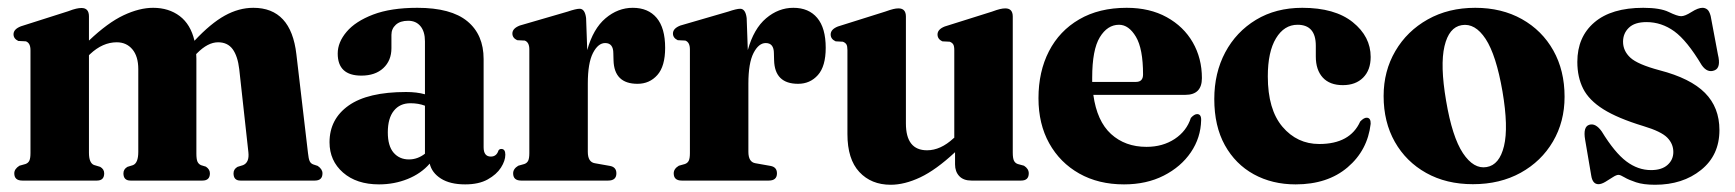

<svg xmlns="http://www.w3.org/2000/svg" viewBox="-20 -474 4555 504"><path d="M213.5 -431V-367.5Q263 -414.5 304.5 -434Q346 -453.5 382 -453.5Q423 -453.5 451.8 -431.8Q480.5 -410 490.5 -367Q533 -412.5 570 -433Q607 -453.5 645 -453.5Q744 -453.5 758 -331.5L788.5 -72Q790 -57.5 792.8 -51.2Q795.5 -45 802 -42.5L814 -38.5Q826.5 -30 826.5 -19Q826.5 0 806.5 0H611Q593 0 593 -19Q593 -30 603.5 -36L618 -40.5Q635 -47.5 632 -74.5L608 -292.5Q604 -326.5 590.8 -344.8Q577.5 -363 552.5 -363Q525.5 -363 497 -334L495 -332Q495.5 -326.5 495.5 -320.5V-71Q495.5 -56.5 498.2 -50Q501 -43.5 507.5 -40.5L520.5 -36.5Q531 -29.5 531 -19Q531 0 511.5 0H322.5Q304 0 304 -19Q304 -30 314.5 -36L329 -40.5Q343 -46 343 -75.5V-292.5Q343 -326 327.5 -344.5Q312 -363 286.5 -363Q249.5 -363 216.5 -332L213.5 -329V-73Q213.5 -46.5 226.5 -41L243 -36Q253.5 -30 253.5 -19Q253.5 0 234.5 0H38.5Q17.5 0 17.5 -19Q17.5 -30.5 31 -39L47 -43.5Q54 -46 57 -52.2Q60 -58.5 60 -72V-342.5Q60 -361 48 -365.5L28 -366.5Q15.5 -372.5 15.5 -384Q15.5 -397.5 35 -405L159 -444.5Q172 -449.5 179.8 -451.2Q187.5 -453 194 -453Q213.5 -453 213.5 -431Z M845 -100.5Q845 -161.5 895.2 -197Q945.5 -232.5 1046 -232.5Q1074 -232.5 1095.5 -226.5V-365.5Q1095.5 -391 1083.8 -405.2Q1072 -419.5 1051.5 -419.5Q1030.5 -419.5 1019 -409Q1007.5 -398.5 1007.5 -382.5V-347.5Q1007.5 -315 986.2 -295.2Q965 -275.5 928.5 -275.5Q866.5 -275.5 866.5 -333.5Q866.5 -363 889.8 -390.5Q913 -418 959.5 -435.8Q1006 -453.5 1075.5 -453.5Q1164 -453.5 1206.8 -418.2Q1249.5 -383 1249.5 -319V-87.5Q1249.5 -63 1268.5 -63Q1283.5 -63 1288.5 -79Q1291 -83 1296 -83Q1306.5 -83 1306.5 -68Q1306.5 -52 1295 -34Q1283.5 -16 1260.2 -3Q1237 10 1201 10Q1161.5 10 1137.5 -5.2Q1113.5 -20.5 1108 -44.5Q1085.5 -18.5 1050.2 -4.2Q1015 10 975 10Q916 10 880.5 -21Q845 -52 845 -100.5ZM998 -126.5Q998 -91 1013.2 -73.2Q1028.5 -55.5 1053.5 -55.5Q1076 -55.5 1095.5 -70.5V-196.5Q1078.5 -203 1057.5 -203Q1029.5 -203 1013.8 -183.2Q998 -163.5 998 -126.5Z M1518.5 -426.5 1521.5 -342.5Q1537 -398.5 1569.5 -426Q1602 -453.5 1641 -453.5Q1681.5 -453.5 1703.8 -427Q1726 -400.5 1726 -348.5Q1726 -300 1705.5 -277Q1685 -254 1653.5 -254Q1592 -254 1590.5 -316L1590 -334Q1590 -361 1568.5 -361Q1550 -361 1536.5 -334.8Q1523 -308.5 1523 -254.5V-75.5Q1523 -48.5 1541.5 -45.5L1581 -38.5Q1598 -35.5 1598 -19Q1598 0 1576.5 0H1348Q1327 0 1327 -19Q1327 -31 1340.5 -39L1356.5 -43.5Q1363.5 -46 1366.5 -52.2Q1369.5 -58.5 1369.5 -72V-344.5Q1369.5 -363 1357.5 -367.5L1337.5 -368.5Q1325 -374.5 1325 -386Q1325 -399.5 1344.5 -407L1470 -443.5Q1492 -451 1501.5 -451Q1515.5 -451 1518.5 -426.5Z M1940 -426.5 1943 -342.5Q1958.5 -398.5 1991 -426Q2023.5 -453.5 2062.5 -453.5Q2103 -453.5 2125.2 -427Q2147.5 -400.5 2147.5 -348.5Q2147.5 -300 2127 -277Q2106.5 -254 2075 -254Q2013.5 -254 2012 -316L2011.5 -334Q2011.5 -361 1990 -361Q1971.5 -361 1958 -334.8Q1944.5 -308.5 1944.5 -254.5V-75.5Q1944.5 -48.5 1963 -45.5L2002.5 -38.5Q2019.5 -35.5 2019.5 -19Q2019.5 0 1998 0H1769.5Q1748.5 0 1748.5 -19Q1748.5 -31 1762 -39L1778 -43.5Q1785 -46 1788 -52.2Q1791 -58.5 1791 -72V-344.5Q1791 -363 1779 -367.5L1759 -368.5Q1746.5 -374.5 1746.5 -386Q1746.5 -399.5 1766 -407L1891.5 -443.5Q1913.5 -451 1923 -451Q1937 -451 1940 -426.5Z M2204.5 -122V-342.5Q2204.5 -353 2201.8 -357.5Q2199 -362 2192.5 -364.5L2173.5 -365.5Q2160.5 -371.5 2160.5 -383.5Q2160.5 -397 2179.5 -404.5L2303.5 -443.5Q2317.5 -448.5 2324.8 -450.2Q2332 -452 2338.5 -452Q2358 -452 2358 -430.5V-150Q2358 -79.5 2413.5 -79.5Q2449 -79.5 2483 -111L2485 -112.5V-342.5Q2485 -353 2482.2 -357.5Q2479.5 -362 2473 -364.5L2453.5 -365.5Q2441 -371.5 2441 -383.5Q2441 -397 2460 -404.5L2584 -443.5Q2597.5 -448.5 2605 -450.2Q2612.5 -452 2619 -452Q2638.5 -452 2638.5 -430.5V-73.5Q2638.5 -59 2641.5 -52.5Q2644.5 -46 2651.5 -43.5L2668 -39Q2680.5 -31 2680.5 -19Q2680.5 0 2660.5 0H2530Q2509 0 2498 -11.8Q2487 -23.5 2487 -42.5V-74.5Q2437 -28 2395.8 -8.5Q2354.5 11 2318 11Q2267 11 2235.8 -22.5Q2204.5 -56 2204.5 -122Z M3135 -269Q3135 -225 3091.5 -225H2850Q2859.5 -156 2896.5 -122.2Q2933.5 -88.5 2989.5 -88.5Q3032 -88.5 3063.5 -109.2Q3095 -130 3106 -164.5Q3115 -174.5 3122.5 -174.5Q3133.5 -174.5 3133 -158.5Q3132 -112.5 3106 -74.2Q3080 -36 3034.8 -13Q2989.5 10 2930.5 10Q2863.5 10 2813 -18.5Q2762.5 -47 2734.2 -97.8Q2706 -148.5 2706 -216Q2706 -286 2733.5 -339.5Q2761 -393 2813 -423.2Q2865 -453.5 2937.5 -453.5Q2998 -453.5 3042.5 -429Q3087 -404.5 3111 -362.8Q3135 -321 3135 -269ZM2847 -270Q2847 -264 2847 -259H2962Q2980.5 -259 2980.5 -278.5Q2980.5 -346 2961.8 -377.5Q2943 -409 2917.5 -409Q2887 -409 2867 -376.2Q2847 -343.5 2847 -270Z M3578 -324.5Q3578 -290 3558.2 -270.2Q3538.5 -250.5 3505 -250.5Q3470.5 -250.5 3452.2 -270.5Q3434 -290.5 3434 -325.5V-354Q3434 -409 3386 -409Q3351 -409 3329.5 -373.5Q3308 -338 3308 -273.5Q3308 -186.5 3346.5 -141.2Q3385 -96 3443 -96Q3524 -96 3550.5 -155Q3560.5 -165.5 3568 -165Q3578.5 -164.5 3578 -149Q3570 -79.5 3517.5 -34.8Q3465 10 3381 10Q3319.5 10 3271.2 -16.5Q3223 -43 3195.2 -93Q3167.5 -143 3167.5 -214Q3167.5 -282.5 3196.2 -336.5Q3225 -390.5 3277 -422Q3329 -453.5 3398.5 -453.5Q3484 -453.5 3531 -415.8Q3578 -378 3578 -324.5Z M3852.5 -453.5Q3922 -453.5 3975 -423.8Q4028 -394 4057.5 -341.5Q4087 -289 4087 -220Q4087 -154.5 4056.5 -102.5Q4026 -50.5 3971.8 -20.5Q3917.5 9.5 3846.5 9.5Q3776.5 9.5 3723.8 -20Q3671 -49.5 3641.5 -101.5Q3612 -153.5 3612 -222Q3612 -287.5 3642.8 -340Q3673.5 -392.5 3727.8 -423Q3782 -453.5 3852.5 -453.5ZM3882.5 -35.5Q3916 -41 3928 -90.5Q3940 -140 3924 -234Q3907.5 -329.5 3879.8 -371.8Q3852 -414 3817 -408Q3783.5 -402.5 3771.8 -352.8Q3760 -303 3776 -209.5Q3792 -114.5 3820.2 -72Q3848.5 -29.5 3882.5 -35.5Z M4314 -27.5Q4342 -27.5 4357.2 -41Q4372.5 -54.5 4372.5 -75Q4372.5 -96.5 4356.5 -112.8Q4340.5 -129 4294 -143Q4226.5 -163.5 4188.8 -187.2Q4151 -211 4135.8 -241.2Q4120.5 -271.5 4120.5 -311.5Q4120.5 -377 4165.2 -415.2Q4210 -453.5 4293.5 -453.5Q4338 -453.5 4360.5 -442.5Q4383 -431.5 4393 -431.5Q4403 -431.5 4420.2 -442.5Q4437.5 -453.5 4449 -453.5Q4456 -453.5 4461.5 -449.2Q4467 -445 4470.5 -432L4489.5 -331Q4498 -296.5 4481 -289.5Q4462 -281.5 4447 -303Q4408.5 -367.5 4375 -391.8Q4341.5 -416 4302 -416Q4271 -416 4255.8 -401.2Q4240.5 -386.5 4240.5 -364.5Q4240.5 -340.5 4259.5 -322.8Q4278.5 -305 4336.5 -289.5Q4417.5 -268.5 4455.5 -230.2Q4493.5 -192 4493.5 -132.5Q4493.5 -66.5 4445.2 -27.8Q4397 11 4324.5 11Q4294 11 4274.5 4.5Q4255 -2 4244.2 -8.5Q4233.5 -15 4228.5 -15Q4223 -15 4213.5 -8.8Q4204 -2.5 4193.8 3.5Q4183.5 9.5 4176 9.5Q4160.5 9.5 4157 -13L4141 -107Q4135 -141.5 4152 -146.5Q4168.5 -151.5 4184.5 -129Q4218.5 -73.5 4249 -50.5Q4279.5 -27.5 4314 -27.5Z"/></svg>

Font: Fraunces 144pt Soft
Style: Bold
Weight: 700
Version: Version 1.000;[0bf87f6ff]